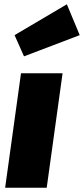

<svg xmlns="http://www.w3.org/2000/svg" viewBox="-20 -876 392 896"><path d="M198 0H4L78 -534H272ZM352 -712 92 -613 48 -712 292 -856Z"/></svg>

Font: FiraGO Heavy
Style: Italic
Weight: 900
Italic angle: -8°
Designer: bBox Type GmbH
Foundry: bBox Type GmbH
Version: Version 1.001